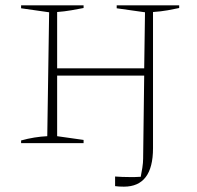

<svg xmlns="http://www.w3.org/2000/svg" viewBox="-20 -536 738 719"><path d="M59 0V-10Q84 -17 109 -21Q134 -25 157 -26L164 -490L59 -505V-516H293V-506Q273 -502 247 -497.5Q221 -493 194 -491V-280H520L523 -490L417 -505V-516H651V-506Q633 -502 608 -497.5Q583 -493 553 -491V19Q553 163 444 163Q434 163 426 162.5Q418 162 411 161V125Q424 126 437.5 126.5Q451 127 464 127Q474 127 485 127Q496 127 507 126Q510 112 513 92.5Q516 73 516 58L520 -253H194V-26L293 -12V0Z"/></svg>

Font: Piazzolla SC Thin
Style: Regular
Weight: 100
Designer: Juan Pablo del Peral
Foundry: Huerta Tipografica
Version: Version 1.330